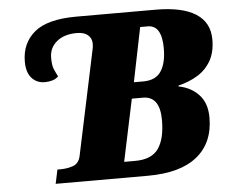

<svg xmlns="http://www.w3.org/2000/svg" viewBox="-51 -773 991 832"><g transform="rotate(-5 444.5 -357.0)"><path d="M158 0 171 -61H184Q214 -61 239.5 -70Q265 -79 272 -112L367 -561Q369 -569 370 -576Q371 -583 371 -591Q371 -614 354.5 -628.5Q338 -643 306 -643Q251 -643 218.5 -616Q186 -589 186 -546Q186 -513 193 -496.5Q200 -480 209 -463Q198 -452 182.5 -447.5Q167 -443 150 -443Q115 -443 93 -467.5Q71 -492 71 -539Q71 -619 127.5 -666.5Q184 -714 311 -714H655Q771 -714 830 -676Q889 -638 889 -564Q889 -509 867.5 -471.5Q846 -434 809 -411.5Q772 -389 726 -378L725 -374Q779 -364 813 -327.5Q847 -291 847 -228Q847 -119 774 -59.5Q701 0 559 0ZM575 -409Q629 -409 652.5 -444.5Q676 -480 676 -544Q676 -645 615 -645H582L534 -409ZM510 -69Q582 -69 611.5 -111.5Q641 -154 641 -235Q641 -339 567 -339H519L462 -69Z"/></g></svg>

Font: Noto Serif Black
Style: Italic
Weight: 900
Italic angle: -12°
Designer: Monotype Design Team
Foundry: Monotype Imaging Inc.
Version: Version 2.013